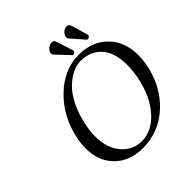

<svg xmlns="http://www.w3.org/2000/svg" viewBox="-222 -985 1150 1150"><g transform="rotate(-45 353.0 -410.0)"><path d="M436 -624Q402 -624 365.5 -606.5Q329 -589 294 -555Q259 -521 230 -461.5Q201 -402 187 -327Q178 -283 178 -244Q178 -142 229.5 -83Q281 -24 357 -24Q442 -24 511.5 -101.5Q581 -179 607 -310Q617 -364 617 -410Q617 -514 568 -569Q519 -624 436 -624ZM699 -329Q670 -178 569 -84Q468 10 331 10Q222 10 154.5 -56Q87 -122 87 -234Q87 -270 95 -310Q124 -458 226 -558Q328 -658 455 -658Q566 -658 636 -588.5Q706 -519 706 -403Q706 -367 699 -329ZM560 -685Q557 -685 553 -687L478 -773Q475 -777 475 -784Q475 -799 489.5 -814.5Q504 -830 523 -830Q531 -830 536.5 -826Q542 -822 544.5 -816Q547 -810 551 -797L578 -703V-700Q578 -694 571.5 -689.5Q565 -685 560 -685ZM342 -779Q342 -791 350.5 -802Q359 -813 370 -819Q381 -825 390 -825Q409 -825 413 -813L450 -699V-697Q450 -694 447.5 -690Q445 -686 440.5 -683.5Q436 -681 432 -681Q427 -681 426 -683L347 -767Q342 -772 342 -779Z"/></g></svg>

Font: Linux Libertine O
Style: Italic
Weight: 400
Italic angle: -12°
Designer: Philipp H. Poll
Foundry: Philipp H. Poll
Version: Version 5.1.6